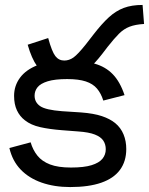

<svg xmlns="http://www.w3.org/2000/svg" viewBox="-20 -745 603 777"><path d="M234 -425Q205 -425 178.5 -436Q152 -447 130 -477.5Q108 -508 92 -564L175 -591Q190 -536 204 -518Q218 -500 240 -500Q260 -500 277.5 -512.5Q295 -525 327 -565L358 -605Q392 -649 420.5 -675Q449 -701 481 -713Q513 -725 557 -725L563 -648Q528 -646 504.5 -637Q481 -628 461.5 -608.5Q442 -589 416 -556L393 -526Q365 -490 340 -468Q315 -446 289.5 -435.5Q264 -425 234 -425ZM264 12Q200 12 148.5 -6Q97 -24 63.5 -59Q30 -94 18 -146L104 -169Q113 -138 131.5 -115Q150 -92 182.5 -79.5Q215 -67 267 -67Q320 -67 350.5 -76.5Q381 -86 394.5 -102.5Q408 -119 408 -141Q408 -161 398 -176Q388 -191 364 -200.5Q340 -210 297 -213L232 -218Q180 -222 142.5 -230.5Q105 -239 81 -258Q60 -274 48.5 -298.5Q37 -323 37 -357Q37 -398 61 -430.5Q85 -463 132.5 -481.5Q180 -500 252 -500Q318 -500 362.5 -487.5Q407 -475 436.5 -444.5Q466 -414 484 -360L398 -338Q389 -367 372.5 -386.5Q356 -406 327 -415.5Q298 -425 252 -425Q202 -425 173 -416Q144 -407 132 -392Q120 -377 120 -358Q120 -331 142.5 -315.5Q165 -300 231 -295L308 -290Q360 -286 392.5 -275Q425 -264 446 -247Q469 -228 480 -201Q491 -174 491 -142Q491 -92 465.5 -57.5Q440 -23 389.5 -5.5Q339 12 264 12Z"/></svg>

Font: utelugu05
Style: Book
Weight: 400
Designer: Jelle Bosma - Monotype Design Team
Foundry: Monotype Imaging Inc.
Version: Version 2.003